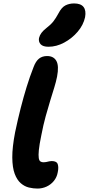

<svg xmlns="http://www.w3.org/2000/svg" viewBox="-20 -1086 517 1117"><path d="M198 11Q174 11 148.5 5Q123 -1 101 -20Q79 -39 65.5 -75Q52 -111 51.5 -170Q51 -229 68 -317Q84 -393 100.5 -457.5Q117 -522 135 -580.5Q153 -639 175 -695Q188 -730 207 -745Q226 -760 254 -760Q292 -760 308 -731.5Q324 -703 312 -640Q306 -610 295.5 -576Q285 -542 272.5 -501.5Q260 -461 246 -410.5Q232 -360 220 -297Q209 -244 206 -213Q203 -182 205.5 -166.5Q208 -151 215.5 -146.5Q223 -142 231 -142Q243 -142 251.5 -144Q260 -146 267 -147.5Q274 -149 281 -149Q310 -149 316 -130.5Q322 -112 316 -84Q311 -55 293.5 -33.5Q276 -12 251 -0.5Q226 11 198 11ZM262 -814Q230 -814 216.5 -828.5Q203 -843 207 -865Q211 -881 221 -894.5Q231 -908 250 -923Q276 -943 290.5 -961.5Q305 -980 320 -1008Q338 -1043 360.5 -1054.5Q383 -1066 411 -1066Q450 -1066 466 -1045.5Q482 -1025 475 -986Q465 -940 431.5 -901Q398 -862 353 -838Q308 -814 262 -814Z"/></svg>

Font: Shantell Sans
Style: Bold Italic
Weight: 700
Italic angle: -11°
Designer: Stephen Nixon, Anya Danilova, Shantell Martin
Foundry: Arrow Type
Version: Version 1.011;[c5ecc13dd]